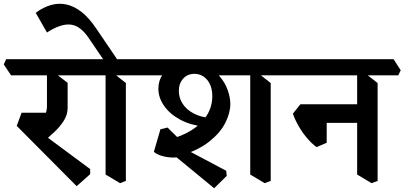

<svg xmlns="http://www.w3.org/2000/svg" viewBox="-59 -939 2153 1022"><path d="M349 52 30 -269 56 -339H195L154 -237L421 -39V-12ZM163 -177 96 -270Q123 -279 144 -291.5Q165 -304 178 -324Q191 -344 191 -374V-565L235 -549L301 -498V-365Q301 -329 281 -297Q261 -265 229.5 -235.5Q198 -206 163 -177ZM0 -538 -39 -596 -26 -624H420L459 -565L446 -538Z M525 -572 415 -734Q370 -802 317.5 -808Q265 -814 191 -766L131 -871Q172 -901 213 -912.5Q254 -924 295 -915Q336 -906 376 -874.5Q416 -843 454 -786L579 -602ZM580 36 503 -10V-571L538 -555L611 -497V24ZM420 -538 381 -596 394 -624H696L735 -565L722 -538Z M897 -104Q876 -99 848.5 -101Q821 -103 797 -111Q773 -119 760 -131L795 -251L833 -260L921 -173L842 -197Q907 -213 959 -245Q1011 -277 1041 -323.5Q1071 -370 1071 -427Q1071 -464 1058.5 -490.5Q1046 -517 1024.5 -531.5Q1003 -546 976 -546Q939 -546 916 -520.5Q893 -495 893 -455Q893 -417 914 -385.5Q935 -354 973 -334.5Q1011 -315 1060 -311L1026 -265Q954 -273 899.5 -302.5Q845 -332 814.5 -375.5Q784 -419 784 -467Q784 -510 807.5 -544Q831 -578 872 -595L1027 -584Q1078 -569 1108.5 -534.5Q1139 -500 1153 -459.5Q1167 -419 1167 -386Q1167 -338 1140.5 -285.5Q1114 -233 1057.5 -187.5Q1001 -142 913 -114ZM1081 63 845 -131 913 -153 1145 -30 1148 -3ZM1350 36 1273 -10V-571L1308 -555L1382 -497V24ZM696 -538 657 -596 670 -624H1467L1506 -565L1493 -538H1045L976 -563L884 -538Z M1919 36 1842 -10V-571L1877 -555L1951 -497V24ZM1626 -156Q1600 -175 1575 -204.5Q1550 -234 1530.5 -268Q1511 -302 1500 -334L1540 -384H1613L1680 -340V-179ZM1605 -285 1574 -384H1879L1901 -285ZM1467 -538 1428 -596 1441 -624H2036L2074 -565L2061 -538Z"/></svg>

Font: Eczar Medium
Style: Regular
Weight: 500
Designer: Vaibhav Singh
Foundry: Rosetta Type Foundry
Version: Version 2.000